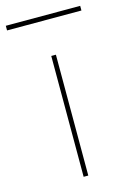

<svg xmlns="http://www.w3.org/2000/svg" viewBox="-127 -744 537 798"><g transform="rotate(-15 141.0 -345.0)"><path d="M-19 -670V-690H301V-670ZM131 0V-520H151V0Z"/></g></svg>

Font: M PLUS 1p Thin
Style: Regular
Weight: 250
Version: Version 1.062